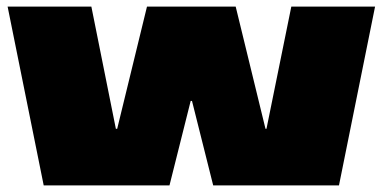

<svg xmlns="http://www.w3.org/2000/svg" viewBox="-20 -560 1156 580"><path d="M3 -540H256L330 -171H334L424 -540H692L782 -171H785L860 -540H1113L1004 0H624L560 -255H556L492 0H112Z"/></svg>

Font: Pathway Extreme 28pt Black
Style: Regular
Weight: 900
Designer: Eduardo Rodriguez Tunni
Foundry: Eduardo Rodriguez Tunni
Version: Version 1.001;gftools[0.9.26]